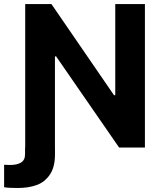

<svg xmlns="http://www.w3.org/2000/svg" viewBox="-48 -727 793 946"><path d="M222.9 0V33.6Q222.9 96.7 197.5 133.6Q172.1 170.6 132.2 184.9Q92.3 199.2 40.5 199.2Q23.3 199.2 3.8 198.5Q-15.7 197.8 -27.7 195.4V84.9Q-22.8 84.9 -17 85.1Q-11.3 85.3 -6.4 85.8H2.4Q35.8 85.8 55.6 73.8Q75.4 61.8 75.4 33.1V0ZM666 0H538.9L228.5 -449.1H222.7V0H76.2V-707H205.4L513.6 -258.1H519.9V-707H666Z"/></svg>

Font: Pretendard Std Variable
Style: Regular
Weight: 400
Designer: Base glyphs from Inter by Rasmus Andersson; Hangeul glyphs from Noto Sans CJK(Source Han Sans) by Jang Soo-young and Kan
Foundry: Kil Hyung-jin
Version: Version 1.309;Glyphs 3.2 (3225)